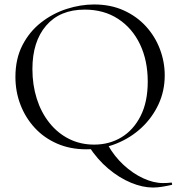

<svg xmlns="http://www.w3.org/2000/svg" viewBox="-20 -656 806 859"><path d="M463 -7Q491 43 532.5 81.5Q574 120 620.5 141.5Q667 163 709 163Q718 163 728 162.5Q738 162 745 161Q748 159 749.5 164.5Q751 170 749 171Q727 176 705.5 179.5Q684 183 664 183Q618 183 566 161.5Q514 140 465 99Q416 58 377 -2ZM366 12Q294 12 235.5 -13.5Q177 -39 135.5 -84Q94 -129 71.5 -187.5Q49 -246 49 -312Q49 -393 80.5 -454Q112 -515 164 -555.5Q216 -596 278 -616Q340 -636 401 -636Q475 -636 533.5 -609.5Q592 -583 633 -538Q674 -493 695.5 -436Q717 -379 717 -319Q717 -249 689 -189Q661 -129 612.5 -84Q564 -39 500.5 -13.5Q437 12 366 12ZM401 -9Q469 -9 523 -41.5Q577 -74 609 -137Q641 -200 641 -291Q641 -385 606.5 -457.5Q572 -530 508.5 -571.5Q445 -613 359 -613Q248 -613 186.5 -541.5Q125 -470 125 -347Q125 -276 144.5 -214.5Q164 -153 201 -106.5Q238 -60 289 -34.5Q340 -9 401 -9Z"/></svg>

Font: Cormorant Light
Style: Regular
Weight: 400
Version: Version 4.000